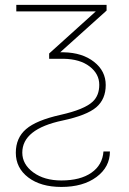

<svg xmlns="http://www.w3.org/2000/svg" viewBox="-20 -548 527 782"><path d="M70.8 73.7Q70.8 121.1 115.5 154.1Q160.2 187 230 187Q307.1 187 352.3 155.5Q397.5 124 401.4 68.8H427.7Q427.7 132.3 373 172.9Q318.4 213.4 230 213.4Q146 213.4 95.2 174.8Q44.4 136.2 44.4 74.2Q44.4 13.7 86.2 -22.2Q127.9 -58.1 226.1 -80.1Q324.2 -102.1 357.9 -134.3Q384.3 -159.2 384.3 -202.6Q384.3 -247.1 345 -277.3Q305.7 -307.6 238.3 -308.6H180.2V-330.1L370.1 -501.5H46.4V-528.3H414.1V-504.9L225.1 -335H239.3Q315.4 -333.5 363 -296.1Q410.6 -258.8 410.6 -201.7Q410.6 -144 372.1 -111.1Q333.5 -78.1 234.9 -57.1Q70.8 -22.5 70.8 73.7Z"/></svg>

Font: Roboto Thin
Style: Regular
Weight: 250
Designer: Google
Version: Version 2.134; 2016